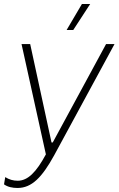

<svg xmlns="http://www.w3.org/2000/svg" viewBox="-38 -739 589 954"><path d="M49 195C120 195 171 142 231 33L531 -520H489L224 -31H218L112 -520H69L190 28C142 117 100 159 50 159C27 159 7 153 -12 141L-18 177C0 190 24 195 49 195ZM326 -590 410 -719H369L293 -590Z"/></svg>

Font: Fixel Text 20240404 ExtraLight
Style: Italic
Weight: 200
Width: 4
Italic angle: -10°
Designer: AlfaBravo + MacPaw
Foundry: Kyrylo Tkachov, Marchela Mozhyna, Serhii Makarenko, Maria Weinstein, Zakhar Kryvoshyya
Version: Version 1.211;Glyphs 3.2 (3225)